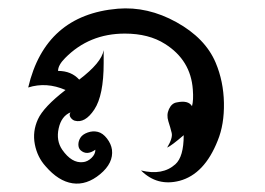

<svg xmlns="http://www.w3.org/2000/svg" viewBox="-20 -441 640 463"><path d="M138 -224Q92 -244 48 -230Q89 -405 264 -420Q336 -426 405.5 -387.5Q475 -349 500 -290Q519 -245 520 -193Q521 -141 505 -102Q473 -21 413 -5Q359 9 320 -30Q372 -17 403 -45Q423 -63 423 -115Q394 -90 383 -85Q397 -108 394 -120.5Q391 -133 386 -148.5Q381 -164 387.5 -178Q394 -192 406 -194Q434 -200 443 -185Q447 -199 445 -225Q440 -296 378 -335Q339 -360 281 -360Q195 -360 137 -301Q120 -284 120 -270Q152 -270 171 -249Q225 -290 230 -320V-289Q230 -211 207.5 -177Q185 -143 160 -150Q154 -152 150 -158Q146 -164 150 -170Q128 -161 121.5 -131.5Q115 -102 130 -80Q153 -47 180 -50Q191 -51 200.5 -60Q210 -69 210 -80Q189 -65 174 -79Q169 -84 169 -92.5Q169 -101 174 -109Q179 -117 191.5 -121.5Q204 -126 216 -123Q228 -120 238 -107Q248 -94 250 -80Q254 -48 221.5 -21Q189 6 155 1Q121 -4 90 -40Q70 -62 64 -93Q58 -124 71.5 -153.5Q85 -183 138 -224Z"/></svg>

Font: SOV_mook
Style: Book
Weight: 400
Version: Version 1.00